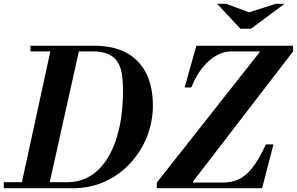

<svg xmlns="http://www.w3.org/2000/svg" viewBox="-61 -996 1571 1016"><path d="M-41 0V-32H296Q363 -32 417 -65Q471 -98 509.5 -161Q548 -224 569 -314Q590 -404 590 -518Q590 -560 585 -597.5Q580 -635 564 -663.5Q548 -692 515.5 -708Q483 -724 429 -724H100V-754H436Q540 -754 609 -716Q678 -678 713 -607Q748 -536 748 -438Q748 -352 717 -273.5Q686 -195 629 -133Q572 -71 494.5 -35.5Q417 0 325 0ZM48 0 212 -754H363L195 0ZM769 -30 1313 -720V-724H1490L960 -35V-30ZM769 0V-30H1119Q1164 -30 1201 -46.5Q1238 -63 1273 -106.5Q1308 -150 1346 -232H1386L1326 0ZM916 -533 978 -754H1490V-724H1162Q1125 -724 1086.5 -703.5Q1048 -683 1013 -641Q978 -599 951 -533ZM1211 -844 1088 -976H1135L1257 -931L1399 -976H1445L1267 -844Z"/></svg>

Font: Libre Bodoni
Style: Italic
Weight: 400
Italic angle: -13°
Designer: Pablo Impallari, Rodrigo Fuenzalida
Foundry: Impallari Type
Version: Version 2.005;gftools[0.9.23]